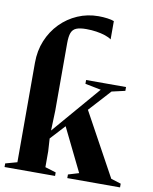

<svg xmlns="http://www.w3.org/2000/svg" viewBox="-91 -898 772 966"><g transform="rotate(10 295.0 -415.0)"><path d="M-0.5 0V-18.5L59 -35V-543.5Q59 -605 80.5 -657Q102 -709 140 -747.8Q178 -786.5 227.8 -808Q277.5 -829.5 334 -829.5Q357.5 -829.5 379.5 -826.5Q401.5 -823.5 413.5 -818.5V-725Q401.5 -734 381.2 -740.8Q361 -747.5 336.2 -751.2Q311.5 -755 284.5 -755Q251.5 -755 233.5 -747.5Q215.5 -740 208.5 -721.2Q201.5 -702.5 201.5 -668V-323L198 -221.5L408.5 -467L327.5 -483V-502.5H531.5V-483L463.5 -467.5L362.5 -356.5L538.5 -35L589.5 -19V0H320V-18.5L374.5 -35L266.5 -255.5L198 -181L202 -116.5V-35L257.5 -18V0Z"/></g></svg>

Font: Merriweather 144pt
Style: Bold
Weight: 700
Version: Version 2.100